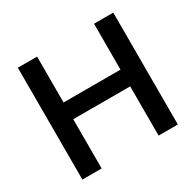

<svg xmlns="http://www.w3.org/2000/svg" viewBox="-146 -831 1012 993"><g transform="rotate(-30 360.0 -334.0)"><path d="M645 0H530V-294H190V0H75V-668H190V-394H530V-668H645Z"/></g></svg>

Font: Celebes SemiBold
Style: Regular
Weight: 600
Designer: Anugrah Pasau
Foundry: Lafontype
Version: Version 1.000